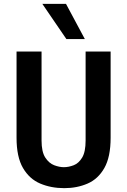

<svg xmlns="http://www.w3.org/2000/svg" viewBox="-20 -965 661 998"><path d="M314 13Q245.5 13 189.2 -10.8Q133 -34.5 99.5 -91.8Q66 -149 66 -249V-697H196V-235Q196 -176 215.2 -146.2Q234.5 -116.5 261.5 -106.2Q288.5 -96 312 -96Q336.5 -96 362.8 -106Q389 -116 407 -145.8Q425 -175.5 425 -235V-697H555V-249Q555 -149 522.5 -91.8Q490 -34.5 435.2 -10.8Q380.5 13 314 13ZM325 -762 200 -945H323L421 -762Z"/></svg>

Font: Alatsi
Style: Regular
Weight: 400
Designer: Spyros Zevelakis, Eben Sorkin
Foundry: www.sorkintype.com
Version: Version 1.008; ttfautohint (v1.8.4.7-5d5b)